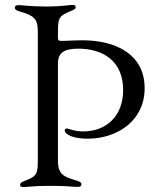

<svg xmlns="http://www.w3.org/2000/svg" viewBox="-20 -753 633 778"><path d="M340.9 -191.1C455.6 -193.2 566.1 -263.5 566.1 -395.6C566.1 -532 451.3 -589.8 312.9 -589.8C291.5 -589.8 265.6 -588.4 240.4 -587.4H226.2C218.4 -587.4 214.8 -590.9 214.8 -598.7V-620C214.8 -677.6 217.3 -688.6 264.9 -707.4C282.7 -714.5 286.6 -717.3 286.6 -724.4C286.6 -730.1 282.7 -733 274.5 -733C258.9 -733 230.8 -726.6 170.1 -726.6C100.9 -726.6 71.4 -732.2 54 -732.2C44.7 -732.2 40.1 -728.3 40.1 -721.6C40.1 -715.9 43.7 -711.3 59.3 -706.7C114.3 -690.7 133.2 -679.7 133.2 -625.7V-106.5C133.2 -51.5 131.4 -39.8 83.1 -21.3C65.3 -14.2 61.4 -11.4 61.4 -4.3C61.4 1.8 65.3 5 73.9 5C94.1 5 111.5 0 182.9 0C250.7 0 273.8 4.3 295.5 4.3C305.8 4.3 310 0.4 310 -6.4C310 -11.7 306.8 -16.3 291.9 -21C239 -36.2 214.8 -45.5 214.8 -101.9V-495.7C214.8 -538.7 239 -555.8 297.2 -555.8C395.6 -555.8 479 -507.5 479 -387.8C479 -278.1 405.5 -220.5 318.2 -220.5C279.1 -220.5 260.7 -232.2 250.4 -232.2C244.7 -232.2 242.2 -229 242.2 -224.4C242.2 -207.7 280.2 -189.6 340.9 -191.1Z"/></svg>

Font: Margiela Serif
Style: Regular
Weight: 400
Designer: Andreas Faust, Stefan Endress
Version: Version 1.002;FEAKit 1.0